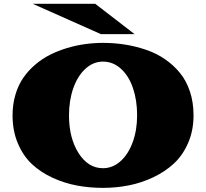

<svg xmlns="http://www.w3.org/2000/svg" viewBox="-20 -937 1049 977"><path d="M493.7 -763.2 147 -917.5H464.8L665 -763.2ZM43.9 -350.1Q43.9 -406.2 58.6 -455.6Q73.2 -504.9 98.9 -541.7Q124.5 -578.6 159.9 -608.6Q195.3 -638.7 235.8 -658.9Q276.4 -679.2 322.3 -692.9Q368.2 -706.5 413.3 -712.6Q458.5 -718.8 503.9 -718.8Q562.5 -718.8 617.2 -710Q671.9 -701.2 724.1 -683.3Q776.4 -665.5 819.6 -635.7Q862.8 -606 895.5 -566.2Q928.2 -526.4 946.5 -471.2Q964.8 -416 964.8 -350.1Q964.8 -272.9 937.5 -210Q910.2 -147 865.2 -105.2Q820.3 -63.5 760 -34.9Q699.7 -6.3 635.5 6.3Q571.3 19 503.9 19Q436 19 372.6 7.3Q309.1 -4.4 248.5 -32Q188 -59.6 143.3 -101.1Q98.6 -142.6 71.3 -206.5Q43.9 -270.5 43.9 -350.1ZM331.1 -350.1Q331.1 -234.4 379.9 -157.7Q428.7 -81.1 503.9 -81.1Q553.7 -81.1 593.5 -116.9Q633.3 -152.8 655.5 -214.1Q677.7 -275.4 677.7 -350.1Q677.7 -426.8 656.7 -488.5Q635.7 -550.3 595.7 -586.9Q555.7 -623.5 503.9 -623.5Q454.6 -623.5 414.8 -587.2Q375 -550.8 353 -488.3Q331.1 -425.8 331.1 -350.1Z"/></svg>

Font: Goblin
Style: Regular
Weight: 400
Designer: Riccardo De Franceschi
Foundry: Sorkin Type Co.
Version: Version 1.001